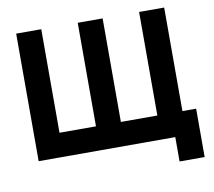

<svg xmlns="http://www.w3.org/2000/svg" viewBox="-88 -802 1156 1038"><g transform="rotate(-10 490.0 -283.0)"><path d="M877.9 -131.8Q896.5 -131.8 953.1 -131.8Q953.1 -65.4 953.1 133.8Q918.9 133.8 815.4 133.8Q815.4 100.6 815.4 0Q627.9 0 65.4 0Q65.4 -174.8 65.4 -700.2Q99.6 -700.2 203.1 -700.2Q203.1 -557.6 203.1 -131.8Q252.9 -131.8 403.3 -131.8Q403.3 -274.4 403.3 -700.2Q437.5 -700.2 540 -700.2Q540 -557.6 540 -131.8Q589.8 -131.8 740.2 -131.8Q740.2 -274.4 740.2 -700.2Q774.4 -700.2 877.9 -700.2Q877.9 -557.6 877.9 -131.8Z"/></g></svg>

Font: LeFont
Style: Regular
Weight: 700
Designer: Leryon MEDIA
Version: Version 1.0